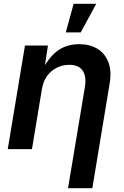

<svg xmlns="http://www.w3.org/2000/svg" viewBox="-20 -779 646 1003"><path d="M199.2 -314.9 147 0H20.5L110.4 -541H230.5L210 -406.7H197.3Q221.2 -454.1 249.5 -485.6Q277.8 -517.1 313.5 -532.7Q349.1 -548.3 393.1 -548.3Q448.7 -548.3 488.5 -524.4Q528.3 -500.5 546.1 -454.3Q564 -408.2 552.7 -342.3L462.4 204.1H335.4L423.3 -323.2Q432.6 -379.4 411.9 -409.9Q391.1 -440.4 341.8 -440.4Q308.6 -440.4 278.3 -426Q248 -411.6 227.1 -383.8Q206.1 -356 199.2 -314.9ZM323.7 -609.9 364.7 -759.3H482.9L401.9 -609.9Z"/></svg>

Font: Inter 17pt SemiBold
Style: Italic
Weight: 600
Italic angle: -9.3988°
Version: Version 4.001;git-66647c0bb